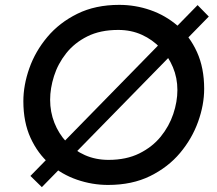

<svg xmlns="http://www.w3.org/2000/svg" viewBox="-20 -753 892 789"><path d="M838 -685 152 16 105 -30 792 -732ZM424 7Q359 7 296.5 -14.5Q234 -36 184.5 -79Q135 -122 105.5 -186.5Q76 -251 76 -337Q76 -403 100.5 -472.5Q125 -542 174.5 -601Q224 -660 298 -696.5Q372 -733 470 -733Q536 -733 598 -711.5Q660 -690 710 -647Q760 -604 789.5 -539Q819 -474 819 -388Q819 -322 794 -252.5Q769 -183 720 -124.5Q671 -66 597 -29.5Q523 7 424 7ZM426 -96Q499 -96 552.5 -122.5Q606 -149 640.5 -191.5Q675 -234 692 -284.5Q709 -335 709 -383Q709 -433 690.5 -477Q672 -521 639.5 -555.5Q607 -590 563 -610Q519 -630 466 -630Q392 -630 339 -603.5Q286 -577 252 -534Q218 -491 202 -440.5Q186 -390 186 -343Q186 -293 203.5 -248.5Q221 -204 253 -169.5Q285 -135 329 -115.5Q373 -96 426 -96Z"/></svg>

Font: Josefin Sans Medium
Style: Italic
Weight: 500
Italic angle: -7°
Designer: Santiago Orozco
Foundry: Typemade
Version: Version 2.000